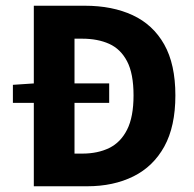

<svg xmlns="http://www.w3.org/2000/svg" viewBox="-20 -650 677 670"><path d="M25 -291V-354L100 -359H361V-291ZM98 0V-630H276Q372 -630 443 -597Q514 -564 553 -495Q592 -426 592 -317Q592 -209 553.5 -139Q515 -69 445.5 -34.5Q376 0 284 0ZM240 -114H267Q321 -114 361 -133.5Q401 -153 423.5 -197.5Q446 -242 446 -317Q446 -393 423.5 -436Q401 -479 361 -497Q321 -515 267 -515H240Z"/></svg>

Font: Narnoor ExtraBold
Style: Regular
Weight: 800
Designer: S. Sridhar Murthy
Foundry: SIL International
Version: Version 3.000